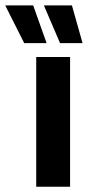

<svg xmlns="http://www.w3.org/2000/svg" viewBox="-80 -706 341 726"><path d="M57 0V-490.5H185V0ZM45.5 -685.5 96 -543.5V-543H11.5L-59.5 -684V-685.5ZM192 -685.5 232 -543.5V-543H147L87 -683V-685.5Z"/></svg>

Font: Anek Latin Medium SemiBold
Style: Regular
Weight: 600
Version: Version 1.003